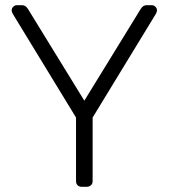

<svg xmlns="http://www.w3.org/2000/svg" viewBox="-20 -720 650 740"><path d="M295 0Q285 0 279 -6Q273 -12 273 -22V-267L29 -667Q25 -675 25 -680Q25 -688 31 -694Q37 -700 45 -700H65Q79 -700 88 -685L305 -332L522 -685Q531 -700 545 -700H565Q573 -700 579 -694Q585 -688 585 -680Q585 -675 581 -667L337 -267V-22Q337 -12 330.5 -6Q324 0 314 0Z"/></svg>

Font: Rubik AZ
Style: Regular
Weight: 300
Designer: Hubert and Fischer
Foundry: Hubert & Fischer
Version: Version 2.000